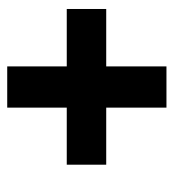

<svg xmlns="http://www.w3.org/2000/svg" viewBox="6 -610 492 545"><g transform="rotate(-90 252.5 -337.0)"><path d="M58 -394H220V-563H337V-394H500V-282H337V-111H220V-282H58Z"/></g></svg>

Font: PT Sans
Style: Bold Italic
Weight: 700
Italic angle: -12°
Designer: A.Korolkova, O.Umpeleva, V.Yefimov
Foundry: ParaType Ltd
Version: Version 2.003W OFL